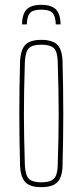

<svg xmlns="http://www.w3.org/2000/svg" viewBox="-20 -770 342 795"><path d="M151 5Q104 5 84.5 -16Q65 -37 63 -85Q57 -300 63 -514Q65 -563 84.5 -584Q104 -605 151 -605Q198 -605 218 -584Q238 -563 239 -514Q245 -300 239 -85Q238 -37 218 -16Q198 5 151 5ZM151 -15Q187 -15 202.5 -29.5Q218 -44 219 -85Q221 -148 222 -200Q223 -252 223 -299.5Q223 -347 222 -399Q221 -451 219 -514Q218 -556 203 -570.5Q188 -585 151 -585Q114 -585 99.5 -570.5Q85 -556 83 -514Q81 -451 80 -399Q79 -347 79 -299.5Q79 -252 80 -200Q81 -148 83 -85Q85 -44 100 -29.5Q115 -15 151 -15ZM71 -669H91Q92 -703 104.5 -716.5Q117 -730 151 -730Q185 -730 197.5 -716.5Q210 -703 211 -669H231Q230 -712 211.5 -731Q193 -750 151 -750Q109 -750 90.5 -731Q72 -712 71 -669Z"/></svg>

Font: Big Shoulders Display Thin
Style: Regular
Weight: 100
Designer: Patric King
Foundry: XO Type Co
Version: Version 1.000; ttfautohint (v1.8.2)